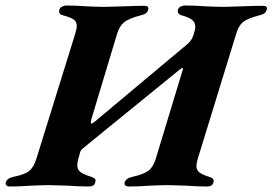

<svg xmlns="http://www.w3.org/2000/svg" viewBox="-62 -675 990 698"><path d="M-41 -11Q-37 -27 -14 -32Q27 -40 43.5 -53Q60 -66 70 -97L211 -551Q217 -569 217 -581Q217 -596 206 -604Q195 -612 168 -619Q149 -623 154 -640Q155 -646 163 -650.5Q171 -655 178 -655Q214 -655 252 -652Q298 -650 317 -650Q335 -650 387 -652Q439 -654 463 -654Q480 -654 477 -640Q474 -631 468 -626.5Q462 -622 449 -619Q406 -608 389 -594Q372 -580 363 -550L270 -241L268 -229Q268 -226 270 -226Q275 -226 284 -234L622 -517Q634 -529 638 -539L642 -550Q648 -567 648 -578Q648 -593 636.5 -602.5Q625 -612 599 -619Q581 -624 585 -640Q587 -647 594.5 -651Q602 -655 610 -655Q647 -655 684 -652Q732 -650 750 -650Q768 -650 818 -652Q870 -654 894 -654Q911 -654 908 -640Q905 -631 899 -626.5Q893 -622 880 -619Q837 -608 821 -594.5Q805 -581 796 -550L657 -98Q652 -80 652 -71Q652 -57 662.5 -48.5Q673 -40 699 -32Q709 -29 712.5 -24.5Q716 -20 714 -12Q710 3 691 3Q655 3 616 0Q566 -2 549 -2Q530 -2 482 0Q443 3 406 3Q398 3 393.5 -1Q389 -5 391 -11Q395 -27 419 -32Q459 -41 477 -54Q495 -67 504 -97L602 -420Q604 -425 602 -427Q600 -429 596 -426L241 -137Q235 -132 232.5 -128.5Q230 -125 228 -117L223 -98Q219 -86 219 -74Q219 -58 230.5 -49.5Q242 -41 270 -32Q280 -29 283.5 -24.5Q287 -20 284 -12Q281 3 262 3Q226 3 185 0Q135 -2 117 -2Q98 -2 50 0Q11 3 -27 3Q-34 3 -38.5 -1Q-43 -5 -41 -11Z"/></svg>

Font: EB Garamond
Style: Bold Italic
Weight: 700
Italic angle: -17.2°
Designer: Georg Duffner and Octavio Pardo
Foundry: Georg Duffner
Version: Version 1.000